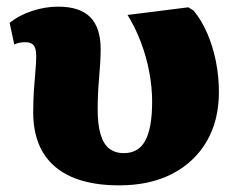

<svg xmlns="http://www.w3.org/2000/svg" viewBox="-20 -545 710 578"><path d="M339 13Q212 13 146 -43Q80 -99 80 -207Q80 -242 82 -272.5Q84 -303 86.5 -329.5Q89 -356 89 -376Q89 -399 81.5 -408.5Q74 -418 56 -418Q48 -418 39.5 -416.5Q31 -415 23 -411L9 -476Q37 -499 76.5 -512Q116 -525 155 -525Q220 -525 251.5 -493.5Q283 -462 283 -397Q283 -376 281.5 -353Q280 -330 278 -306.5Q276 -283 275 -260.5Q274 -238 274 -216Q274 -171 282.5 -141.5Q291 -112 308.5 -98Q326 -84 353 -84Q397 -84 417.5 -122Q438 -160 438 -239Q438 -282 429.5 -327.5Q421 -373 404.5 -417Q388 -461 364 -500L547 -523L563 -513Q587 -484 604 -444.5Q621 -405 630 -360Q639 -315 639 -268Q639 -182 602 -119Q565 -56 498 -21.5Q431 13 339 13Z"/></svg>

Font: Literata 18pt ExtraBold
Style: Regular
Weight: 800
Designer: Latin by Veronika Burian and Jose Scaglione. Greek by Irene Vlachou. Cyrillic by Vera Evstafieva.
Foundry: TypeTogether
Version: Version 3.103;gftools[0.9.29]